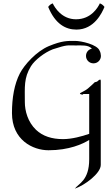

<svg xmlns="http://www.w3.org/2000/svg" viewBox="-20 -889 665 1136"><path d="M598.1 -848.1C589.8 -858.9 583 -864.3 570.8 -869.1C560.1 -846.2 520 -774.9 429.7 -774.9C346.7 -774.9 304.7 -842.3 292 -869.1C279.8 -864.3 272.9 -858.9 265.1 -848.1C307.1 -746.1 369.1 -713.9 432.1 -713.9C538.1 -713.9 584 -814 598.1 -848.1ZM569.8 -587.9C557.1 -626 460 -647 423.8 -647C378.9 -647 348.1 -648.9 269 -616.2C194.8 -585 124 -505.9 97.2 -454.1C64.9 -391.1 50.8 -310.1 50.8 -220.2C50.8 -61 173.8 0 267.1 0C389.2 0 469.2 -37.1 507.8 -61V53.2C507.8 179.2 444.8 196.8 422.9 227.1C480 208 576.2 137.2 576.2 86.9V-394C576.2 -405.8 577.1 -418 573.2 -418C566.9 -418 562 -413.1 557.1 -408.2C551.8 -403.8 541 -402.8 541 -402.8C541 -402.8 520 -381.8 500 -365.2C481.9 -350.1 453.1 -339.8 453.1 -335.9C452.1 -332 463.9 -329.1 466.8 -329.1C471.2 -329.1 473.1 -333 473.1 -333H507.8V-97.2C464.8 -82 404.8 -65.9 353 -65.9C287.1 -65.9 232.9 -83 192.9 -121.1C144 -168 127 -233.9 127 -284.2C127 -374 120.1 -426.8 163.1 -497.1C186 -534.2 243.2 -578.1 292 -597.2C379.9 -626 377.9 -620.1 426.8 -620.1C465.8 -620.1 502 -624 523.9 -601.1C503.9 -597.2 488.8 -580.1 488.8 -558.1C488.8 -534.2 507.8 -514.2 533.2 -514.2C558.1 -514.2 577.1 -534.2 577.1 -558.1C577.1 -565.9 574.2 -582 569.8 -587.9Z"/></svg>

Font: Pierce
Style: Roman
Weight: 500
Version: Version 0.2.0